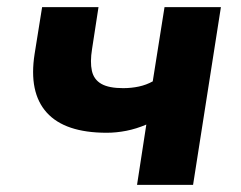

<svg xmlns="http://www.w3.org/2000/svg" viewBox="-20 -518 675 538"><path d="M364 0 390 -169Q362 -157 334 -151.5Q306 -146 279 -146Q162 -146 111 -202.5Q60 -259 77 -367L98 -498H256L238 -381Q232 -344 237.5 -319.5Q243 -295 264 -283Q285 -271 325 -271Q348 -271 369 -275.5Q390 -280 408 -290L441 -498H599L521 0Z"/></svg>

Font: Nunito Sans 9pt ExtraBold
Style: Italic
Weight: 800
Italic angle: -9°
Version: Version 3.101;gftools[0.9.27]